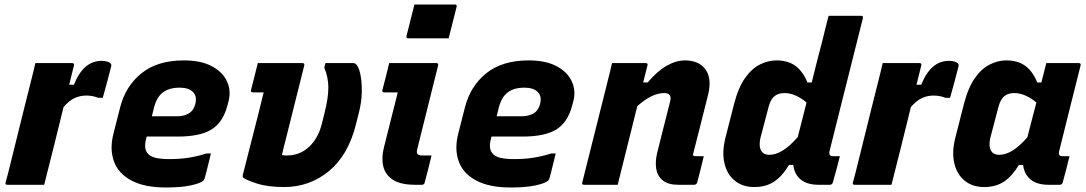

<svg xmlns="http://www.w3.org/2000/svg" viewBox="-20 -820 4820 852"><path d="M176 0H13Q1 0 5 -11Q7 -16 15 -48Q23 -80 35 -128.5Q47 -177 61 -233.5Q75 -290 88.5 -344.5Q102 -399 113 -442Q120 -469 126 -494Q132 -519 137 -540H300Q311 -540 308 -529Q303 -508 297.5 -486.5Q292 -465 287 -444H308Q350 -550 431 -550Q446 -550 456.5 -546.5Q467 -543 471 -538Q475 -534 474 -528Q464 -489 455.5 -456.5Q447 -424 436 -386H416Q403 -391 390 -393.5Q377 -396 363 -396Q336 -396 311.5 -385Q287 -374 262 -345Q241 -259 219.5 -172.5Q198 -86 176 0Z M796 -552Q871 -552 919.5 -526.5Q968 -501 987.5 -458.5Q1007 -416 993 -366L988 -348Q968 -275 917 -244.5Q866 -214 769 -214H631L629 -206Q617 -162 634 -141Q645 -126 669 -120Q693 -114 732 -114Q780 -114 819.5 -120.5Q859 -127 896 -139H916Q909 -112 902.5 -84Q896 -56 888 -28Q887 -23 883 -19Q871 -7 827.5 2.5Q784 12 716 12Q622 12 564 -18.5Q506 -49 486 -103Q466 -157 483 -225L513 -343Q537 -438 608 -495Q679 -552 796 -552ZM777 -431Q731 -431 703 -410Q675 -389 663 -341L654 -304H766Q796 -304 818 -317Q840 -330 847 -360Q855 -393 836 -412Q817 -431 777 -431Z M1124 -540H1322Q1333 -540 1330 -529Q1309 -443 1287 -357Q1265 -271 1244 -185Q1240 -172 1237.5 -159.5Q1235 -147 1231 -132Q1236 -131 1241.5 -130.5Q1247 -130 1252 -130Q1310 -130 1351 -168Q1392 -206 1408 -270L1420 -318Q1437 -385 1437 -431Q1437 -477 1419 -520L1424 -540H1547Q1555 -540 1559 -536Q1572 -524 1579 -491Q1586 -458 1585.5 -413Q1585 -368 1572 -318L1560 -270Q1526 -132 1440 -61Q1354 10 1241 10Q1168 10 1119 -6Q1070 -22 1059 -32Q1056 -35 1057 -42Q1080 -134 1104 -226.5Q1128 -319 1150 -410H1102Q1091 -410 1094 -421Q1099 -442 1108 -476Q1117 -510 1124 -540Z M1707 -540H1916Q1927 -540 1924 -529Q1901 -437 1878 -344.5Q1855 -252 1832 -160Q1827 -142 1833 -136Q1839 -130 1855 -130H1895Q1888 -101 1880 -69Q1872 -37 1864 -8Q1862 0 1851 0H1823Q1757 0 1723 -22.5Q1689 -45 1680.5 -83Q1672 -121 1684 -167Q1699 -228 1714.5 -288.5Q1730 -349 1745 -410H1686Q1674 -410 1677 -421Q1685 -450 1692.5 -480.5Q1700 -511 1707 -540ZM1819 -800H1998Q2009 -800 2006 -789L1971 -650H1792Q1781 -650 1784 -661Z M2326 -552Q2401 -552 2449.5 -526.5Q2498 -501 2517.5 -458.5Q2537 -416 2523 -366L2518 -348Q2498 -275 2447 -244.5Q2396 -214 2299 -214H2161L2159 -206Q2147 -162 2164 -141Q2175 -126 2199 -120Q2223 -114 2262 -114Q2310 -114 2349.5 -120.5Q2389 -127 2426 -139H2446Q2439 -112 2432.5 -84Q2426 -56 2418 -28Q2417 -23 2413 -19Q2401 -7 2357.5 2.5Q2314 12 2246 12Q2152 12 2094 -18.5Q2036 -49 2016 -103Q1996 -157 2013 -225L2043 -343Q2067 -438 2138 -495Q2209 -552 2326 -552ZM2307 -431Q2261 -431 2233 -410Q2205 -389 2193 -341L2184 -304H2296Q2326 -304 2348 -317Q2370 -330 2377 -360Q2385 -393 2366 -412Q2347 -431 2307 -431Z M2696 -540H2845Q2857 -540 2853 -529Q2848 -510 2843.5 -491.5Q2839 -473 2834 -454H2854Q2896 -504 2938 -528Q2980 -552 3020 -552Q3081 -552 3110.5 -512Q3140 -472 3122 -399Q3106 -333 3089.5 -269.5Q3073 -206 3056 -138Q3054 -132 3057 -129Q3059 -127 3067 -127H3103Q3096 -98 3089 -69Q3082 -40 3074 -11Q3071 0 3060 0H2990Q2945 0 2921 -19.5Q2897 -39 2892 -71Q2887 -103 2896 -141Q2912 -203 2925 -256.5Q2938 -310 2954 -371Q2963 -407 2927 -407Q2873 -407 2808 -349Q2786 -262 2764.5 -174.5Q2743 -87 2721 0H2572Q2560 0 2564 -11Q2591 -119 2618 -226.5Q2645 -334 2672 -442Q2679 -469 2685 -494Q2691 -519 2696 -540Z M3425 -552Q3477 -552 3510 -527.5Q3543 -503 3563 -454H3582Q3594 -503 3606.5 -552Q3619 -601 3632 -650Q3637 -673 3643 -695.5Q3649 -718 3657 -750H3801Q3812 -750 3809 -739Q3784 -640 3758 -536Q3732 -432 3707 -333Q3682 -234 3661 -149Q3658 -137 3664 -131Q3668 -127 3676 -127H3707Q3700 -98 3692 -69Q3684 -40 3676 -11Q3673 0 3662 0H3614Q3561 0 3533 -23.5Q3505 -47 3500 -88H3481Q3453 -40 3416.5 -15Q3380 10 3327 10Q3276 10 3241.5 -17.5Q3207 -45 3195 -94.5Q3183 -144 3199 -208L3237 -357Q3256 -431 3286 -473.5Q3316 -516 3352.5 -534Q3389 -552 3425 -552ZM3363 -144Q3374 -133 3394 -133Q3452 -133 3520 -212Q3530 -250 3539.5 -288Q3549 -326 3559 -365Q3537 -384 3512 -395.5Q3487 -407 3461 -407Q3434 -407 3417 -393.5Q3400 -380 3391 -347L3355 -210Q3350 -189 3351.5 -172Q3353 -155 3363 -144Z M3936 0H3773Q3761 0 3765 -11Q3767 -16 3775 -48Q3783 -80 3795 -128.5Q3807 -177 3821 -233.5Q3835 -290 3848.5 -344.5Q3862 -399 3873 -442Q3880 -469 3886 -494Q3892 -519 3897 -540H4060Q4071 -540 4068 -529Q4063 -508 4057.5 -486.5Q4052 -465 4047 -444H4068Q4110 -550 4191 -550Q4206 -550 4216.5 -546.5Q4227 -543 4231 -538Q4235 -534 4234 -528Q4224 -489 4215.5 -456.5Q4207 -424 4196 -386H4176Q4163 -391 4150 -393.5Q4137 -396 4123 -396Q4096 -396 4071.5 -385Q4047 -374 4022 -345Q4001 -259 3979.5 -172.5Q3958 -86 3936 0Z M4445 -552Q4497 -552 4530 -527.5Q4563 -503 4583 -454H4601Q4606 -473 4611 -493Q4616 -513 4623 -540H4767Q4778 -540 4775 -529Q4751 -433 4725.5 -332Q4700 -231 4680 -149Q4674 -127 4695 -127H4726Q4719 -98 4711.5 -69Q4704 -40 4696 -11Q4693 0 4682 0H4634Q4581 0 4553 -23.5Q4525 -47 4520 -88H4501Q4473 -40 4436.5 -15Q4400 10 4347 10Q4296 10 4261.5 -17.5Q4227 -45 4215 -94.5Q4203 -144 4219 -208L4257 -357Q4276 -431 4306 -473.5Q4336 -516 4372.5 -534Q4409 -552 4445 -552ZM4383 -144Q4394 -133 4414 -133Q4472 -133 4539 -211Q4549 -250 4559 -288.5Q4569 -327 4579 -365Q4557 -384 4531.5 -395.5Q4506 -407 4481 -407Q4454 -407 4437 -393.5Q4420 -380 4411 -347L4375 -210Q4370 -189 4371.5 -172Q4373 -155 4383 -144Z"/></svg>

Font: Recursive Sn Lnr St XBd
Style: Italic
Weight: 800
Italic angle: -15°
Version: Version 1.079;hotconv 1.0.112;makeotfexe 2.5.65598; ttfautoh